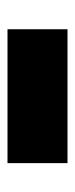

<svg xmlns="http://www.w3.org/2000/svg" viewBox="136 -573 200 512"><g transform="rotate(90 236.0 -317.0)"><path d="M58 -237V-397H415V-237Z"/></g></svg>

Font: BDO Grotesk ExtraBold
Style: Regular
Weight: 800
Designer: Deni Anggara
Foundry: Lokal Container
Version: Version 2.000